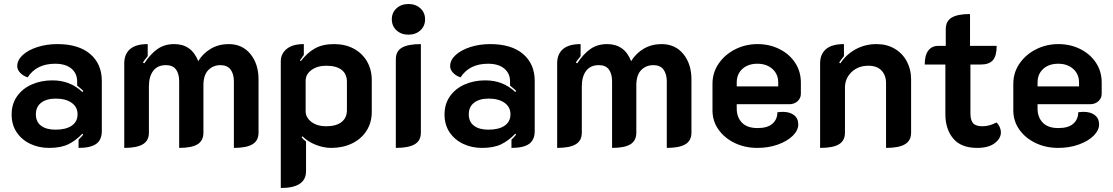

<svg xmlns="http://www.w3.org/2000/svg" viewBox="-20 -729 5554 958"><path d="M38 -158Q38 -210 65 -248.5Q92 -287 138.5 -307.5Q185 -328 241 -328Q287 -328 323.5 -313.5Q360 -299 391 -270L396 -275Q387 -284 365 -302V-322Q365 -363 336 -387Q307 -411 255 -411Q162 -411 118 -343Q96 -350 81 -365.5Q66 -381 66 -399Q66 -429 93 -454Q120 -479 166 -494Q212 -509 266 -509Q372 -509 430 -459.5Q488 -410 488 -325V-75Q488 -31 460 -11Q432 9 372 9V-32Q389 -49 395 -57L391 -62Q358 -27 320.5 -9Q283 9 225 9Q174 9 131.5 -11Q89 -31 63.5 -68.5Q38 -106 38 -158ZM367 -159Q367 -195 337.5 -216Q308 -237 258 -237Q212 -237 185.5 -216.5Q159 -196 159 -159Q159 -121 185 -101.5Q211 -82 257 -82Q309 -82 338 -102Q367 -122 367 -159Z M600 -413Q600 -459 629 -484Q658 -509 717 -509V-449Q699 -427 693 -417L700 -413Q731 -460 766 -484.5Q801 -509 849 -509Q936 -509 969 -424Q994 -464 1033 -486.5Q1072 -509 1121 -509Q1189 -509 1229.5 -459.5Q1270 -410 1270 -333V-67Q1270 -27 1239.5 -9Q1209 9 1147 9V-323Q1147 -360 1130.5 -382Q1114 -404 1080 -404Q1044 -404 1019.5 -379.5Q995 -355 995 -303V-67Q995 -27 965.5 -9Q936 9 874 9V-323Q874 -361 858 -382.5Q842 -404 808 -404Q766 -404 744.5 -375.5Q723 -347 723 -298V-67Q723 -27 692.5 -9Q662 9 600 9Z M1381 -423Q1381 -460 1410 -484.5Q1439 -509 1496 -509V-455Q1479 -432 1477 -428L1481 -424Q1513 -466 1551.5 -487.5Q1590 -509 1647 -509Q1702 -509 1744.5 -486.5Q1787 -464 1811 -423Q1835 -382 1835 -329V-171Q1835 -117 1808.5 -76Q1782 -35 1736 -13Q1690 9 1632 9Q1595 9 1555.5 -6.5Q1516 -22 1489 -49L1485 -44Q1492 -34 1507 -23V125Q1507 209 1381 209ZM1711 -179V-321Q1711 -360 1684.5 -380.5Q1658 -401 1608 -401Q1563 -401 1534 -379.5Q1505 -358 1505 -326V-174Q1505 -143 1533.5 -121Q1562 -99 1608 -99Q1657 -99 1684 -120Q1711 -141 1711 -179Z M1935 -633Q1935 -666 1958.5 -687.5Q1982 -709 2018 -709Q2054 -709 2077.5 -687.5Q2101 -666 2101 -633Q2101 -599 2077.5 -577.5Q2054 -556 2018 -556Q1982 -556 1958.5 -577.5Q1935 -599 1935 -633ZM1955 -433Q1955 -474 1986 -491.5Q2017 -509 2080 -509V-67Q2080 -27 2049 -9Q2018 9 1955 9Z M2198 -158Q2198 -210 2225 -248.5Q2252 -287 2298.5 -307.5Q2345 -328 2401 -328Q2447 -328 2483.5 -313.5Q2520 -299 2551 -270L2556 -275Q2547 -284 2525 -302V-322Q2525 -363 2496 -387Q2467 -411 2415 -411Q2322 -411 2278 -343Q2256 -350 2241 -365.5Q2226 -381 2226 -399Q2226 -429 2253 -454Q2280 -479 2326 -494Q2372 -509 2426 -509Q2532 -509 2590 -459.5Q2648 -410 2648 -325V-75Q2648 -31 2620 -11Q2592 9 2532 9V-32Q2549 -49 2555 -57L2551 -62Q2518 -27 2480.5 -9Q2443 9 2385 9Q2334 9 2291.5 -11Q2249 -31 2223.5 -68.5Q2198 -106 2198 -158ZM2527 -159Q2527 -195 2497.5 -216Q2468 -237 2418 -237Q2372 -237 2345.5 -216.5Q2319 -196 2319 -159Q2319 -121 2345 -101.5Q2371 -82 2417 -82Q2469 -82 2498 -102Q2527 -122 2527 -159Z M2760 -413Q2760 -459 2789 -484Q2818 -509 2877 -509V-449Q2859 -427 2853 -417L2860 -413Q2891 -460 2926 -484.5Q2961 -509 3009 -509Q3096 -509 3129 -424Q3154 -464 3193 -486.5Q3232 -509 3281 -509Q3349 -509 3389.5 -459.5Q3430 -410 3430 -333V-67Q3430 -27 3399.5 -9Q3369 9 3307 9V-323Q3307 -360 3290.5 -382Q3274 -404 3240 -404Q3204 -404 3179.5 -379.5Q3155 -355 3155 -303V-67Q3155 -27 3125.5 -9Q3096 9 3034 9V-323Q3034 -361 3018 -382.5Q3002 -404 2968 -404Q2926 -404 2904.5 -375.5Q2883 -347 2883 -298V-67Q2883 -27 2852.5 -9Q2822 9 2760 9Z M3535 -178V-311Q3535 -367 3566 -412Q3597 -457 3648.5 -483Q3700 -509 3760 -509Q3819 -509 3868.5 -484.5Q3918 -460 3947 -416.5Q3976 -373 3976 -317V-261Q3976 -239 3959.5 -224Q3943 -209 3918 -209H3656V-187Q3656 -144 3682 -117Q3708 -90 3760 -90Q3810 -90 3834.5 -112Q3859 -134 3859 -169Q3877 -171 3884 -171Q3921 -171 3942 -154.5Q3963 -138 3963 -108Q3963 -79 3936 -52Q3909 -25 3862 -8Q3815 9 3759 9Q3697 9 3646 -15.5Q3595 -40 3565 -82.5Q3535 -125 3535 -178ZM3863 -298V-317Q3863 -359 3834 -385Q3805 -411 3759 -411Q3713 -411 3684.5 -385.5Q3656 -360 3656 -317V-298Z M4072 -413Q4072 -459 4101.5 -484Q4131 -509 4191 -509V-449Q4179 -435 4167 -417L4173 -413Q4203 -458 4250 -483.5Q4297 -509 4354 -509Q4405 -509 4444 -486Q4483 -463 4504.5 -423Q4526 -383 4526 -333V-67Q4526 -27 4495 -9Q4464 9 4401 9V-315Q4401 -353 4378.5 -377Q4356 -401 4313 -401Q4262 -401 4229 -369.5Q4196 -338 4196 -291V-67Q4196 -27 4166 -9Q4136 9 4072 9Z M4697 -159V-407H4594Q4594 -454 4612 -477Q4630 -500 4660 -500H4699V-583Q4699 -624 4729 -641.5Q4759 -659 4820 -659V-500H4953Q4953 -450 4934 -428.5Q4915 -407 4873 -407H4822V-164Q4822 -129 4835.5 -114Q4849 -99 4882 -99Q4917 -99 4952 -118Q4962 -109 4968 -95.5Q4974 -82 4974 -68Q4974 -38 4943 -14.5Q4912 9 4856 9Q4775 9 4736 -38Q4697 -85 4697 -159Z M5036 -178V-311Q5036 -367 5067 -412Q5098 -457 5149.5 -483Q5201 -509 5261 -509Q5320 -509 5369.5 -484.5Q5419 -460 5448 -416.5Q5477 -373 5477 -317V-261Q5477 -239 5460.5 -224Q5444 -209 5419 -209H5157V-187Q5157 -144 5183 -117Q5209 -90 5261 -90Q5311 -90 5335.5 -112Q5360 -134 5360 -169Q5378 -171 5385 -171Q5422 -171 5443 -154.5Q5464 -138 5464 -108Q5464 -79 5437 -52Q5410 -25 5363 -8Q5316 9 5260 9Q5198 9 5147 -15.5Q5096 -40 5066 -82.5Q5036 -125 5036 -178ZM5364 -298V-317Q5364 -359 5335 -385Q5306 -411 5260 -411Q5214 -411 5185.5 -385.5Q5157 -360 5157 -317V-298Z"/></svg>

Font: K2D
Style: Bold
Weight: 700
Designer: Katatrad Aksorn Co.,Ltd.
Foundry: Cadson Demak Co.,Ltd.
Version: Version 1.000; ttfautohint (v1.6)